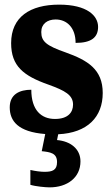

<svg xmlns="http://www.w3.org/2000/svg" viewBox="-20 -569 484 828"><path d="M194 239C270 239 327 197 327 127C327 73 284 40 226 35L231 10C358 4 423 -65 423 -168C423 -270 358 -309 263 -343C180 -372 158 -390 158 -431C158 -466 184 -485 220 -485C268 -485 306 -450 306 -384C373 -384 403 -407 403 -453C403 -501 356 -549 235 -549C110 -549 28 -496 28 -383C28 -284 81 -242 189 -204C261 -178 295 -159 295 -118C295 -85 274 -56 217 -56C158 -56 115 -94 115 -182C64 -182 22 -162 22 -106C22 -47 58 0 175 9L160 83C197 87 226 91 226 130C226 165 206 172 172 172C156 172 133 169 111 164V228C133 235 177 239 194 239Z"/></svg>

Font: Noto Serif Ethiopic Condensed Black
Style: Regular
Weight: 900
Width: 3
Designer: Monotype Design Team
Foundry: Monotype Imaging Inc.
Version: Version 2.102